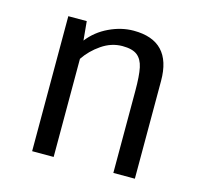

<svg xmlns="http://www.w3.org/2000/svg" viewBox="-84 -631 768 724"><g transform="rotate(15 300.0 -269.0)"><path d="M100 -527H172L179 -453Q210 -493 257.5 -515.5Q305 -538 353 -538Q501 -538 501 -382V0H417V-320Q417 -379 410.5 -410Q404 -441 385 -456Q366 -471 327 -471Q284 -471 246 -445Q208 -419 184 -383V0H100Z"/></g></svg>

Font: FiraDG Mono
Style: Regular
Weight: 400
Designer: Carrois Corporate & Edenspiekermann AG
Foundry: Carrois Corporate GbR & Edenspiekermann AG
Version: Version 3.206